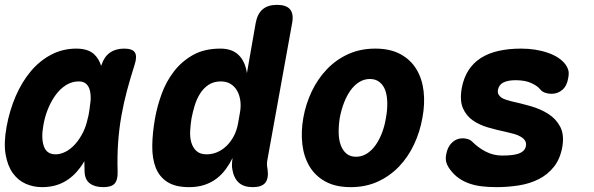

<svg xmlns="http://www.w3.org/2000/svg" viewBox="-25 -760 2445 790"><path d="M148 10Q112 10 80.5 -4Q49 -18 27.5 -48Q6 -78 -2 -125Q-10 -172 2 -238Q14 -305 39.5 -364Q65 -423 101.5 -466.5Q138 -510 185.5 -535Q233 -560 289 -560Q336 -560 361 -538Q382 -519 391 -489Q392 -491 393 -494Q404 -527 427.5 -543.5Q451 -560 486 -560Q520 -560 530 -544Q540 -528 529 -494Q512 -441 498 -389Q484 -337 474.5 -283.5Q465 -230 461 -173.5Q457 -117 459 -54Q460 -20 447 -5Q434 10 400 10Q365 10 344.5 -5.5Q324 -21 323 -54Q322 -76 322 -97Q315 -84 306 -72Q277 -32 238 -11Q199 10 148 10ZM204 -125Q223 -125 243.5 -135Q264 -145 283 -165.5Q302 -186 318 -218Q330 -243 337 -277Q338 -280 339 -284L343 -308Q346 -330 348 -348Q349 -372 344.5 -389Q340 -406 329 -415.5Q318 -425 299 -425Q271 -425 247 -410Q223 -395 204.5 -370Q186 -345 172.5 -312Q159 -279 153 -242Q144 -191 155.5 -158Q167 -125 204 -125Z M1075 -101Q1073 -91 1073.5 -82Q1074 -73 1076 -63Q1081 -26 1066.5 -8Q1052 10 1015 10Q978 10 957.5 -8.5Q937 -27 931 -63Q929 -72 929.5 -85Q930 -98 932 -110Q920 -86 904 -64Q888 -42 866.5 -25.5Q845 -9 817 0.5Q789 10 753 10Q697 10 664 -11Q631 -32 616 -69.5Q601 -107 601.5 -159.5Q602 -212 613 -274Q622 -324 640.5 -374.5Q659 -425 691 -466.5Q723 -508 769.5 -534Q816 -560 882 -560Q930 -560 957 -533.5Q984 -507 991 -459L1027 -665Q1034 -703 1055.5 -721.5Q1077 -740 1115 -740Q1153 -740 1168.5 -721.5Q1184 -703 1177 -665ZM825 -125Q848 -125 869 -134Q890 -143 907.5 -160Q925 -177 937.5 -201Q950 -225 955 -255L962 -295Q967 -321 964 -344.5Q961 -368 951 -386Q941 -404 924 -414.5Q907 -425 884 -425Q854 -425 833 -411Q812 -397 798 -374.5Q784 -352 776 -325.5Q768 -299 763 -273Q759 -248 757.5 -222Q756 -196 762 -174.5Q768 -153 783 -139Q798 -125 825 -125Z M1418 10Q1356 10 1314 -13Q1272 -36 1248.5 -75.5Q1225 -115 1219 -166.5Q1213 -218 1223 -275Q1233 -332 1257.5 -383.5Q1282 -435 1319.5 -474.5Q1357 -514 1407 -537Q1457 -560 1519 -560Q1581 -560 1623 -537Q1665 -514 1688.5 -475Q1712 -436 1718 -384.5Q1724 -333 1713 -275Q1703 -218 1679 -166.5Q1655 -115 1617.5 -75.5Q1580 -36 1530 -13Q1480 10 1418 10ZM1440 -115Q1464 -115 1484.5 -128Q1505 -141 1520.5 -163Q1536 -185 1547 -214Q1558 -243 1563 -275Q1569 -308 1568.5 -337Q1568 -366 1560.5 -387.5Q1553 -409 1537 -422Q1521 -435 1497 -435Q1473 -435 1452.5 -422Q1432 -409 1416.5 -387Q1401 -365 1390 -336Q1379 -307 1373 -275Q1368 -243 1368.5 -214Q1369 -185 1377 -163Q1385 -141 1400.5 -128Q1416 -115 1440 -115Z M2018 10Q1984 10 1956 6.5Q1928 3 1904.5 -5.5Q1881 -14 1862 -27.5Q1843 -41 1828 -61Q1817 -75 1812 -90Q1807 -105 1811 -125Q1816 -155 1834.5 -173Q1853 -191 1879 -191Q1888 -191 1899 -188Q1910 -185 1918 -177Q1943 -152 1974 -136Q2005 -120 2041 -120Q2060 -120 2076.5 -121.5Q2093 -123 2106 -127Q2119 -131 2128 -139Q2137 -147 2139 -160Q2141 -172 2135.5 -181Q2130 -190 2118.5 -197Q2107 -204 2091.5 -208.5Q2076 -213 2058 -217Q2020 -225 1983.5 -235.5Q1947 -246 1920 -265Q1893 -284 1879.5 -315.5Q1866 -347 1875 -398Q1883 -440 1902.5 -470.5Q1922 -501 1953 -521Q1984 -541 2026 -550.5Q2068 -560 2119 -560Q2180 -560 2230 -542.5Q2280 -525 2303 -493Q2309 -485 2313 -472.5Q2317 -460 2313 -439Q2308 -407 2289 -390.5Q2270 -374 2244 -374Q2230 -374 2217.5 -378.5Q2205 -383 2197 -393Q2187 -406 2161.5 -418Q2136 -430 2096 -430Q2080 -430 2067.5 -427.5Q2055 -425 2046 -420.5Q2037 -416 2031.5 -408.5Q2026 -401 2024 -391Q2022 -380 2026 -372Q2030 -364 2038 -358.5Q2046 -353 2057.5 -349.5Q2069 -346 2080 -343Q2117 -335 2157.5 -323.5Q2198 -312 2230 -292Q2262 -272 2279.5 -239.5Q2297 -207 2289 -157Q2280 -106 2254 -73.5Q2228 -41 2191 -22.5Q2154 -4 2109 3Q2064 10 2018 10Z"/></svg>

Font: Maple Mono NL ExtraBold
Style: Italic
Weight: 800
Italic angle: -10°
Monospace: yes
Designer: subframe7536
Version: Version 7.000